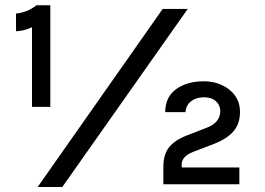

<svg xmlns="http://www.w3.org/2000/svg" viewBox="-20 -714 1026 744"><path d="M121.5 -693.5H175V-300H104V-608.5Q71.5 -593.5 42 -593V-661.5Q62.5 -663.5 82 -671Q101.5 -678.5 121.5 -693.5ZM126 10.5 610.5 -679.5H707.5L221.5 10.5ZM613 0V-67Q613 -116 635.2 -143.5Q657.5 -171 702.5 -188.5L782 -219.5Q833.5 -239.5 833.5 -283.5Q833.5 -306 817 -321.5Q800.5 -337 770.5 -337Q740.5 -337 721 -322.2Q701.5 -307.5 698.5 -279.5H620Q621 -339.5 663.5 -369.2Q706 -399 769 -399Q828 -399 869 -366.2Q910 -333.5 910 -280.5Q910 -235 885.2 -205.8Q860.5 -176.5 809.5 -156.5L728.5 -125.5Q684 -108 684 -76.5V-65H907.5V0Z"/></svg>

Font: Karla
Style: Bold
Weight: 700
Designer: Jonathan Pinhorn
Version: Version 2.004; ttfautohint (v1.8.4.7-5d5b);gftools[0.9.33]